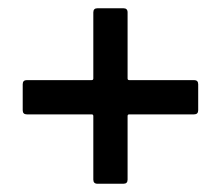

<svg xmlns="http://www.w3.org/2000/svg" viewBox="-20 -544 535 465"><path d="M460 -340V-277Q460 -267 450 -267H293Q289 -267 289 -263V-109Q289 -99 279 -99H216Q206 -99 206 -109V-263Q206 -267 202 -267H45Q35 -267 35 -277V-340Q35 -350 45 -350H202Q206 -350 206 -354V-514Q206 -524 216 -524H279Q289 -524 289 -514V-354Q289 -350 293 -350H450Q460 -350 460 -340Z"/></svg>

Font: Amber EN Medium
Style: Regular
Weight: 500
Designer: Jeremy Tribby
Foundry: Tribby Type Co.
Version: Version 1.403 November 24, 2021